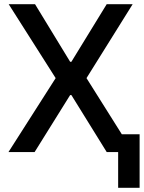

<svg xmlns="http://www.w3.org/2000/svg" viewBox="-20 -727 687 918"><path d="M315.4 -431.6H321.3L490.2 -707H614.3L393.6 -353.5L562.5 -85H647.5V170.9H544.9V0H490.2L321.3 -272.5H315.4L145.5 0H20.5L246.1 -353.5L21.5 -707H147.5Z"/></svg>

Font: Pretendard GOV Medium
Style: Regular
Weight: 500
Designer: Base glyphs from Inter by Rasmus Andersson; Hangeul glyphs from Noto Sans CJK(Source Han Sans) by Jang Soo-young and Kan
Foundry: Kil Hyung-jin
Version: Version 1.309